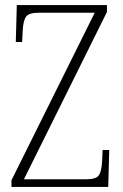

<svg xmlns="http://www.w3.org/2000/svg" viewBox="-20 -734 483 754"><path d="M25 0V-26L352 -684H132Q93 -684 82 -668Q71 -652 69 -612L67 -569H42L46 -714H400V-687L74 -30H318Q358 -30 368.5 -46Q379 -62 381 -101L383 -145H409L405 0Z"/></svg>

Font: Noto Serif Bengali Condensed ExtraLight
Style: Regular
Weight: 200
Width: 3
Designer: Juan Bruce, Universal Thirst, Indian Type Foundry and the Monotype Design Team.
Foundry: Monotype Imaging Inc.
Version: Version 2.003; ttfautohint (v1.8.4.7-5d5b)